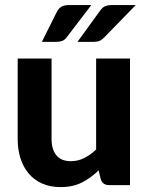

<svg xmlns="http://www.w3.org/2000/svg" viewBox="-20 -754 606 782"><path d="M52 0ZM190 -515.5V-188Q190 -145 209.8 -121.2Q229.5 -97.5 268.5 -97.5Q297.5 -97.5 323 -110.2Q348.5 -123 371.5 -145V-515.5H509.5V0H424.5Q398 0 390.5 -24L381.5 -60Q350.5 -29.5 313.8 -10.8Q277 8 226.5 8Q184.5 8 151.8 -6.5Q119 -21 97 -47Q75 -73 63.5 -109Q52 -145 52 -188V-515.5ZM352 -733.5 252 -602.5Q243.5 -591 233 -587.2Q222.5 -583.5 207 -583.5H150.5L211.5 -705.5Q218.5 -719.5 229.8 -726.5Q241 -733.5 262.5 -733.5ZM533 -733.5 405.5 -602.5Q395.5 -592 385.8 -587.8Q376 -583.5 360.5 -583.5H295.5L384 -705.5Q388.5 -712 393 -717.2Q397.5 -722.5 403.2 -726Q409 -729.5 416.8 -731.5Q424.5 -733.5 435 -733.5Z"/></svg>

Font: Lato Heavy
Style: Regular
Weight: 800
Designer: Lukasz Dziedzic
Foundry: tyPoland Lukasz Dziedzic
Version: Version 2.007; 2014-02-27